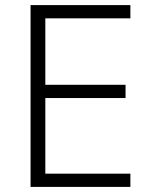

<svg xmlns="http://www.w3.org/2000/svg" viewBox="-20 -734 593 754"><path d="M492 0H100V-714H492V-662H158V-401H473V-349H158V-52H492Z"/></svg>

Font: Noto Traditional Nushu Light
Style: Regular
Weight: 300
Designer: LIU Zhao
Foundry: LiuZhao Studio
Version: Version 2.003; ttfautohint (v1.8.4.7-5d5b)